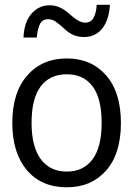

<svg xmlns="http://www.w3.org/2000/svg" viewBox="-20 -765 546 799"><path d="M483.2 -253.5Q483.2 -124.8 421.5 -55.2Q359.9 14.4 257.9 14.4Q152 14.4 91.6 -57.4Q31.2 -129.2 31.2 -253.5Q31.2 -380.7 93.6 -451.2Q155.9 -521.8 257.9 -521.8Q359.9 -521.8 421.5 -451.5Q483.2 -381.2 483.2 -253.5ZM403 -253.5Q403 -355.4 365.3 -405.7Q327.7 -455.9 257.9 -455.9Q187.6 -455.9 149.5 -405.7Q111.4 -355.4 111.4 -253.5Q111.4 -155 149.5 -103Q187.6 -51 257.9 -51Q327.2 -51 365.1 -102Q403 -153 403 -253.5ZM437.6 -745Q433.2 -679.7 404.7 -645.3Q376.2 -610.9 329.2 -610.9Q305.9 -610.9 286.4 -619.1Q266.8 -627.2 248 -645Q227.2 -664.4 211.9 -674.8Q196.5 -685.1 180.2 -685.1Q155 -685.1 145 -662.6Q135.1 -640.1 133.2 -608.9H77.7Q80.7 -673.8 111.4 -708.4Q142.1 -743.1 186.6 -743.1Q208.9 -743.1 228.2 -734.4Q247.5 -725.7 266.8 -708.9Q286.6 -690.6 303.2 -680.7Q319.8 -670.8 334.7 -670.8Q359.9 -670.8 370.5 -693.1Q381.2 -715.3 382.2 -745Z"/></svg>

Font: Shan Wanhai
Style: Regular
Weight: 400
Designer: Khon Soe Zaw Thu
Foundry: Shan Unicode
Version: Version 1.00 June 3, 2017, initial release